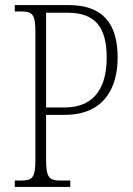

<svg xmlns="http://www.w3.org/2000/svg" viewBox="-20 -734 522 754"><path d="M38 0H256V-25H220C173 -25 161 -35 161 -108V-283H234C391 -283 442 -392 442 -508C442 -643 383 -714 249 -714H38V-689H61C108 -689 119 -679 119 -606V-110C119 -35 108 -25 61 -25H38ZM234 -312H161V-684H246C356 -684 399 -625 399 -507C399 -406 362 -312 234 -312Z"/></svg>

Font: Noto Serif Devanagari Condensed ExtraLight
Style: Regular
Weight: 200
Width: 3
Designer: Universal Thirst, Indian Type Foundry and the Monotype Design Team
Foundry: Monotype Imaging Inc.
Version: Version 2.004